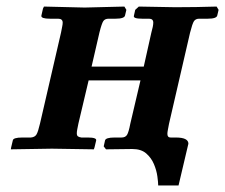

<svg xmlns="http://www.w3.org/2000/svg" viewBox="-20 -454 686 585"><path d="M495 -77Q493 -66 491.5 -58.5Q490 -51 490 -46Q490 -35 500 -35H516Q554 -35 554 -16Q554 -15 553.5 -14Q553 -13 553 -12L524 111H462Q462 102 459.5 83.5Q457 65 449 46Q441 27 425.5 13.5Q410 0 383 0L303 1L296 -8L300 -26Q302 -35 329 -35H350Q362 -35 367 -43Q372 -51 377 -77L408 -209H250L219 -78Q217 -68 215.5 -60.5Q214 -53 214 -48Q214 -41 217.5 -38.5Q221 -36 228 -35H248Q275 -35 273 -26L268 -5L266 1L138 -1Q113 -1 76 0Q39 1 13 1L14 -5L19 -26Q20 -35 48 -35H74Q86 -36 91 -44Q96 -52 102 -78L166 -355Q168 -366 169.5 -373Q171 -380 171 -385Q171 -397 157 -397H132Q105 -397 106 -406L111 -428L114 -434L238 -431Q264 -432 298 -432.5Q332 -433 359 -434L365 -424L361 -407Q359 -397 332 -397H311Q300 -397 295 -390Q290 -383 283 -355L259 -251H418L441 -354Q447 -375 447 -385Q447 -397 434 -397H413Q385 -397 388 -406L392 -424L403 -434L514 -432Q542 -432 577 -432.5Q612 -433 640 -434L646 -424L642 -407Q640 -397 613 -397H587Q576 -397 571 -389.5Q566 -382 559 -354Z"/></svg>

Font: Libertinus Serif SemiBold
Style: Italic
Weight: 600
Italic angle: -11.5°
Designer: Philipp H. Poll, Khaled Hosny
Foundry: Caleb Maclennan
Version: Version 7.051;RELEASE